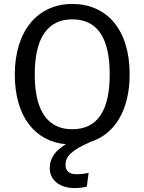

<svg xmlns="http://www.w3.org/2000/svg" viewBox="-20 -721 732 973"><path d="M637 -344C637 -573 520 -701 346 -701C173 -701 55 -567 55 -343C55 -130 158 -4 314 10C259 42 232 82 232 131C232 190 281 232 357 232C376 232 397 230 420 225L429 155C406 160 386 162 368 162C331 162 312 146 312 114C312 74 340 41 435 0V-1C560 -38 637 -161 637 -344ZM346 -66C227 -66 156 -152 156 -343C156 -535 226 -623 346 -623C473 -623 536 -530 536 -344C536 -159 473 -66 346 -66Z"/></svg>

Font: Fira Sans
Style: Regular
Weight: 400
Designer: Carrois Corporate & Edenspiekermann AG
Foundry: Carrois Corporate GbR & Edenspiekermann AG
Version: Version 4.203